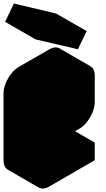

<svg xmlns="http://www.w3.org/2000/svg" viewBox="-63 -1021 603 1092"><path d="M217 -540 390 -640Q424 -660 450 -645Q476 -630 476 -590V-440Q476 -414 464 -384Q452 -354 432.5 -328.5Q413 -303 390 -290L303 -240Q269 -220 243 -235Q217 -250 217 -290V-60L476 -210V-110L217 40Q182 60 156 45Q130 30 130 -10V-390Q130 -417 142 -446.5Q154 -476 174 -501.5Q194 -527 217 -540ZM189 -901 430 -844 380 -741 139 -797ZM390 -540 217 -440V-290L390 -390ZM476 -210 217 -60 43 -160 303 -310ZM430 -844 189 -901 16 -1001 256 -944ZM390 -540V-390L217 -490V-640ZM217 -290Q217 -250 243 -235L69 -335Q43 -350 43 -390ZM390 -390 217 -290 43 -390 217 -490ZM450 -645Q424 -660 390 -640L217 -540Q194 -527 174 -501.5Q154 -476 142 -446.5Q130 -417 130 -390V-10Q130 30 156 45L-17 -55Q-43 -70 -43 -110V-490Q-43 -517 -31 -546.5Q-19 -576 0.7 -601.5Q20.4 -627 43 -640L217 -740Q251.4 -760 277 -745ZM189 -901 139 -797 -34 -897 16 -1001Z"/></svg>

Font: Nabla Normal
Style: Regular
Weight: 400
Designer: Arthur Reinders Folmer
Version: Version 1.000